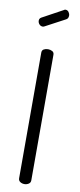

<svg xmlns="http://www.w3.org/2000/svg" viewBox="-104 -990 427 1025"><g transform="rotate(10 109.0 -477.5)"><path d="M76 -707Q76 -720 86 -725.5Q96 -731 109 -731Q121 -731 131.5 -725.5Q142 -720 142 -707V-26Q142 -13 131.5 -6.5Q121 0 109 0Q96 0 86 -6.5Q76 -13 76 -26ZM69 -848Q64 -845 59 -845Q48 -845 40.5 -853.5Q33 -862 33 -873Q33 -885 44 -891L156 -952Q159 -955 164 -955Q175 -955 181.5 -946Q188 -937 188 -927Q188 -911 176 -905Z"/></g></svg>

Font: AkaAcidDosis
Style: Regular
Weight: 400
Designer: Edgar Tolentino, Pablo Impallari, Igino Marini, Aka-Acid
Foundry: Edgar Tolentino, Pablo Impallari, Igino Marini, Cyberella
Version: Version 1.007